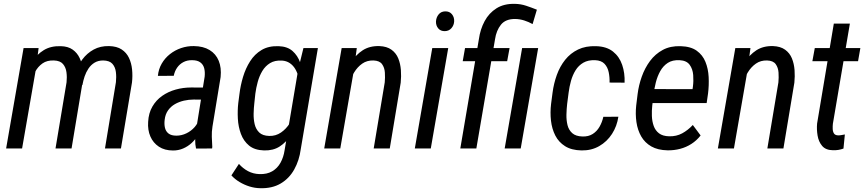

<svg xmlns="http://www.w3.org/2000/svg" viewBox="-20 -781 4546 1010"><path d="M168.9 -418 96.2 0H12.2L104 -528.3H183.1ZM130.4 -283.7 94.2 -284.7Q99.1 -328.1 112.3 -373.3Q125.5 -418.5 149.4 -456.5Q173.3 -494.6 210.4 -517.3Q247.6 -540 300.3 -538.1Q338.4 -537.1 362.3 -520Q386.2 -502.9 398.9 -475.8Q411.6 -448.7 415 -416.3Q418.5 -383.8 415 -352.1L356.4 0H272L330.1 -348.1Q333 -375 329.6 -400.9Q326.2 -426.8 311.3 -444.3Q296.4 -461.9 263.7 -462.9Q227.5 -464.4 203.6 -447.5Q179.7 -430.7 164.8 -403.1Q149.9 -375.5 142.1 -343.8Q134.3 -312 130.4 -283.7ZM413.6 -334 355 -315.9Q359.4 -356 374 -395.8Q388.7 -435.5 413.1 -468.3Q437.5 -501 472.7 -520.3Q507.8 -539.6 553.7 -538.6Q594.7 -537.6 620.1 -520.8Q645.5 -503.9 658.4 -476.6Q671.4 -449.2 674.8 -415.5Q678.2 -381.8 674.3 -347.2L616.2 0H532.2L589.8 -348.6Q592.8 -376 589.6 -402.1Q586.4 -428.2 571.3 -445.3Q556.2 -462.4 522.5 -462.9Q496.6 -462.9 477.5 -451.4Q458.5 -439.9 445.6 -420.7Q432.6 -401.4 425 -378.7Q417.5 -356 413.6 -334Z M1010.3 -90.3 1056.6 -377.9Q1059.1 -403.3 1054 -422.6Q1048.8 -441.9 1033.4 -453.1Q1018.1 -464.4 990.2 -464.4Q964.8 -464.8 944.8 -454.3Q924.8 -443.8 911.9 -425.3Q898.9 -406.7 894 -382.3L810.5 -381.8Q814 -417.5 830.8 -446.5Q847.7 -475.6 874 -496.3Q900.4 -517.1 932.6 -528.1Q964.8 -539.1 999.5 -538.6Q1049.3 -538.1 1082.5 -517.8Q1115.7 -497.6 1130.6 -461.2Q1145.5 -424.8 1140.6 -376L1097.7 -115.2Q1093.3 -87.4 1094.2 -61.5Q1095.2 -35.6 1096.7 -8.3L1095.7 0L1011.2 0.5Q1006.3 -22 1006.8 -44.9Q1007.3 -67.9 1010.3 -90.3ZM1063 -320.3 1052.7 -256.8 999 -257.3Q973.1 -257.3 947.5 -251.5Q921.9 -245.6 900.1 -233.2Q878.4 -220.7 864 -200.4Q849.6 -180.2 846.2 -150.9Q843.3 -127 847.9 -108.2Q852.5 -89.4 866.9 -78.4Q881.3 -67.4 907.7 -67.4Q935.1 -67.4 960.4 -79.6Q985.8 -91.8 1004.2 -112.8Q1022.5 -133.8 1028.3 -160.6L1041.5 -119.6Q1035.6 -94.2 1021.7 -70.6Q1007.8 -46.9 987.8 -28.6Q967.8 -10.3 943.1 0.2Q918.5 10.7 890.6 10.7Q846.2 10.7 815.9 -9.3Q785.6 -29.3 771 -63.2Q756.3 -97.2 759.3 -140.1Q761.7 -186 781.5 -220.2Q801.3 -254.4 833 -276.6Q864.7 -298.8 904.1 -309.8Q943.4 -320.8 985.8 -320.8Z M1576.2 -528.3H1652.3L1562 4.4Q1554.2 63 1527.8 110.4Q1501.5 157.7 1456.5 184.3Q1411.6 210.9 1348.1 209Q1320.3 208.5 1292.7 200Q1265.1 191.4 1240.2 176.5Q1215.3 161.6 1197.3 141.6L1236.8 81.1Q1257.8 105 1284.9 119.4Q1312 133.8 1344.7 134.8Q1384.3 136.2 1411.9 120.1Q1439.5 104 1455.6 75Q1471.7 45.9 1477.1 9.3L1548.8 -416.5ZM1233.4 -238.8 1239.7 -287.1Q1245.1 -331.5 1258.5 -376.5Q1272 -421.4 1295.7 -458.7Q1319.3 -496.1 1356.2 -518.1Q1393.1 -540 1445.8 -538.1Q1491.7 -536.6 1518.8 -512.7Q1545.9 -488.8 1559.1 -451.7Q1572.3 -414.6 1575 -373.5Q1577.6 -332.5 1574.7 -296.4L1565.9 -230.5Q1559.6 -191.4 1545.7 -148.7Q1531.7 -106 1508.8 -69.3Q1485.8 -32.7 1451.4 -10.5Q1417 11.7 1369.1 10.3Q1319.3 8.8 1290.3 -15.1Q1261.2 -39.1 1247.3 -76.7Q1233.4 -114.3 1231.2 -157Q1229 -199.7 1233.4 -238.8ZM1323.2 -288.1 1317.9 -238.3Q1314.9 -212.9 1314.2 -183.6Q1313.5 -154.3 1319.6 -127.9Q1325.7 -101.6 1343.5 -84.2Q1361.3 -66.9 1396 -65.9Q1430.7 -64.9 1458.3 -84Q1485.8 -103 1504.4 -132.8Q1522.9 -162.6 1531.7 -193.4L1553.7 -333Q1554.7 -354.5 1549.6 -376.7Q1544.4 -398.9 1533.2 -418Q1522 -437 1504.4 -449Q1486.8 -460.9 1462.9 -462.4Q1425.8 -464.4 1400.6 -449Q1375.5 -433.6 1359.9 -407.5Q1344.2 -381.3 1335.7 -349.9Q1327.1 -318.4 1323.2 -288.1Z M1841.3 -410.2 1770 0H1685.5L1777.3 -528.3H1856.9ZM1802.2 -282.2 1771.5 -283.7Q1776.9 -325.2 1790.3 -370.4Q1803.7 -415.5 1827.6 -454.1Q1851.6 -492.7 1887.9 -516.4Q1924.3 -540 1975.6 -538.6Q2015.1 -537.1 2039.3 -519.5Q2063.5 -502 2075 -473.9Q2086.4 -445.8 2088.9 -412.4Q2091.3 -378.9 2087.9 -346.2L2030.3 0H1945.8L2003.9 -347.7Q2006.3 -373 2004.6 -399.2Q2002.9 -425.3 1989.7 -443.6Q1976.6 -461.9 1944.3 -462.9Q1910.6 -463.9 1885.5 -446.3Q1860.4 -428.7 1843.3 -400.6Q1826.2 -372.6 1816.2 -341.1Q1806.2 -309.6 1802.2 -282.2Z M2337.9 -528.3 2246.1 0H2162.1L2253.9 -528.3ZM2273.4 -667.5Q2274.4 -689 2287.1 -704.8Q2299.8 -720.7 2321.8 -721.2Q2344.7 -721.7 2357.4 -706.1Q2370.1 -690.4 2369.1 -668.9Q2368.2 -648.4 2355 -633.1Q2341.8 -617.7 2320.3 -617.2Q2297.9 -616.7 2285.4 -631.6Q2272.9 -646.5 2273.4 -667.5Z M2485.8 0H2401.4L2499 -574.2Q2506.3 -627 2529.3 -669.7Q2552.2 -712.4 2591.8 -737.3Q2631.3 -762.2 2688.5 -760.7Q2719.2 -760.3 2747.8 -750.7Q2776.4 -741.2 2804.2 -730L2781.7 -654.3Q2760.7 -666 2737.8 -673.3Q2714.8 -680.7 2690.4 -681.2Q2639.6 -681.6 2615.2 -651.1Q2590.8 -620.6 2584 -574.2ZM2660.6 -528.3 2647.9 -459H2414.1L2426.3 -528.3ZM2811 -528.3 2719.2 0H2634.8L2726.6 -528.3Z M3043.9 -63Q3075.7 -62 3097.9 -76.2Q3120.1 -90.3 3133.8 -114.3Q3147.5 -138.2 3153.8 -166.5L3232.9 -167Q3225.6 -117.2 3199.5 -76.7Q3173.3 -36.1 3132.3 -12.5Q3091.3 11.2 3039.1 10.3Q2986.3 9.3 2952.6 -12Q2918.9 -33.2 2901.1 -68.1Q2883.3 -103 2878.4 -146Q2873.5 -189 2878.9 -234.4L2886.7 -293.9Q2893.1 -342.3 2909.2 -387Q2925.3 -431.6 2952.9 -466.3Q2980.5 -501 3020.8 -520.5Q3061 -540 3115.7 -538.1Q3170.9 -536.6 3204.6 -509.8Q3238.3 -482.9 3252.9 -439.7Q3267.6 -396.5 3265.6 -346.2L3186.5 -346.7Q3187.5 -374 3182.1 -400.6Q3176.8 -427.2 3160.2 -445.1Q3143.6 -462.9 3110.8 -464.4Q3073.7 -465.8 3048.6 -451.2Q3023.4 -436.5 3007.8 -411.4Q2992.2 -386.2 2983.6 -355.5Q2975.1 -324.7 2971.2 -293.9L2963.4 -233.9Q2960.4 -207.5 2959.7 -178.2Q2959 -148.9 2965.3 -123Q2971.7 -97.2 2990.2 -80.6Q3008.8 -64 3043.9 -63Z M3491.7 9.8Q3440.4 8.8 3406.2 -10.7Q3372.1 -30.3 3353 -63.5Q3334 -96.7 3327.9 -138.7Q3321.8 -180.7 3326.7 -226.1L3334 -285.6Q3339.8 -332.5 3356 -377.9Q3372.1 -423.3 3399.4 -460.2Q3426.8 -497.1 3466.8 -518.6Q3506.8 -540 3560.5 -538.1Q3613.8 -536.6 3645 -514.2Q3676.3 -491.7 3690.9 -455.6Q3705.6 -419.4 3707.8 -376Q3710 -332.5 3704.6 -289.1L3697.3 -238.8H3376.5L3389.6 -312.5L3623 -312L3625 -325.2Q3628.9 -355 3626.5 -386.5Q3624 -418 3607.9 -440.2Q3591.8 -462.4 3555.2 -464.4Q3517.6 -466.3 3492.9 -450.2Q3468.3 -434.1 3453.1 -406.7Q3438 -379.4 3429.9 -347.4Q3421.9 -315.4 3418.5 -285.6L3411.1 -225.6Q3408.2 -198.7 3409.2 -170.7Q3410.2 -142.6 3418.7 -118.7Q3427.2 -94.7 3446.5 -79.8Q3465.8 -64.9 3500 -64Q3538.1 -63 3568.6 -79.6Q3599.1 -96.2 3624.5 -123.5L3665.5 -68.4Q3644.5 -41.5 3616.9 -23.9Q3589.4 -6.3 3557.6 2Q3525.9 10.3 3491.7 9.8Z M3912.1 -410.2 3840.8 0H3756.3L3848.1 -528.3H3927.7ZM3873 -282.2 3842.3 -283.7Q3847.7 -325.2 3861.1 -370.4Q3874.5 -415.5 3898.4 -454.1Q3922.4 -492.7 3958.7 -516.4Q3995.1 -540 4046.4 -538.6Q4085.9 -537.1 4110.1 -519.5Q4134.3 -502 4145.8 -473.9Q4157.2 -445.8 4159.7 -412.4Q4162.1 -378.9 4158.7 -346.2L4101.1 0H4016.6L4074.7 -347.7Q4077.1 -373 4075.4 -399.2Q4073.7 -425.3 4060.5 -443.6Q4047.4 -461.9 4015.1 -462.9Q3981.4 -463.9 3956.3 -446.3Q3931.2 -428.7 3914.1 -400.6Q3897 -372.6 3887 -341.1Q3877 -309.6 3873 -282.2Z M4505.9 -528.3 4493.7 -459H4253.4L4266.1 -528.3ZM4366.2 -656.7H4450.7L4361.3 -129.9Q4359.9 -117.2 4360.4 -103Q4360.8 -88.9 4366.9 -79.1Q4373 -69.3 4389.6 -68.8Q4398.4 -68.8 4407.2 -70.6Q4416 -72.3 4424.3 -73.7L4417 0.5Q4403.8 5.4 4389.9 7.6Q4376 9.8 4361.8 9.3Q4323.7 8.8 4304.9 -13.4Q4286.1 -35.6 4280.8 -68.1Q4275.4 -100.6 4278.3 -131.3Z"/></svg>

Font: Roboto Condensed
Style: Italic
Weight: 400
Italic angle: -12°
Designer: Christian Robertson
Foundry: Google
Version: Version 3.0